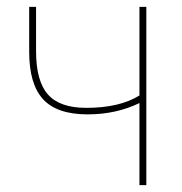

<svg xmlns="http://www.w3.org/2000/svg" viewBox="-20 -539 530 559"><path d="M386 0V-239Q318 -206 235 -206Q146 -206 105.5 -250Q65 -294 65 -388V-519H85V-390Q85 -303 119.5 -264Q154 -225 231 -225Q328 -225 386 -261V-519H406V0Z"/></svg>

Font: Raleway-v4020 Thin
Style: Regular
Weight: 250
Designer: Matt McInerney, Pablo Impallari, Rodrigo Fuenzalida
Foundry: Matt McInerney, Pablo Impallari, Rodrigo Fuenzalida
Version: Version 4.020;PS 004.020;hotconv 1.0.88;makeotf.lib2.5.64775